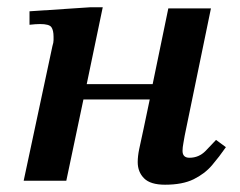

<svg xmlns="http://www.w3.org/2000/svg" viewBox="-20 -496 658 527"><path d="M433 11Q393 11 375.5 -6.5Q358 -24 358 -51Q358 -67 362 -86.5Q366 -106 374 -142L391 -223H209L162 0H45L124 -370Q127 -379 127 -386Q127 -393 127 -395Q127 -413 121 -421.5Q115 -430 90 -430Q84 -430 77 -429.5Q70 -429 61 -428V-465L227 -476H262L218 -265H399L442 -473H559L487 -124Q486 -117 483.5 -104Q481 -91 481 -82Q481 -63 500 -63Q526 -63 544.5 -82Q563 -101 573 -112L600 -92Q582 -66 562 -42.5Q542 -19 511.5 -4Q481 11 433 11Z"/></svg>

Font: STIX Two Text SemiBold
Style: Italic
Weight: 600
Italic angle: -12°
Designer: Ross Mills, John Hudson & Paul Hanslow, Tiro Typeworks Ltd; with prior portions MicroPress Inc. and Coen Hoffman, Elsevi
Foundry: Tiro Typeworks Ltd
Version: Version 2.13 b171